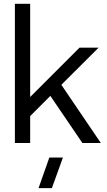

<svg xmlns="http://www.w3.org/2000/svg" viewBox="-20 -750 562 1007"><path d="M497.1 -500 301.8 -305.2 508.8 0H412.1L244.1 -247.1L138.2 -141.1V0H58.1V-730H138.2V-241.2L397 -500ZM182.1 236.8 238.8 76.2H310.1L252 236.8Z"/></svg>

Font: Human Sans
Style: Regular
Weight: 400
Designer: Tim Radville
Foundry: Continuum
Version: Version 1.000;FEAKit 1.0